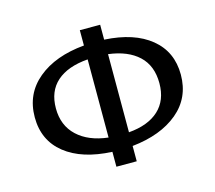

<svg xmlns="http://www.w3.org/2000/svg" viewBox="-98 -789 1033 921"><g transform="rotate(-15 418.5 -329.0)"><path d="M472 -66V10H371V-64Q222 -71 138 -138Q54 -205 54 -320Q54 -436 140 -507.5Q226 -579 371 -592V-668H472V-594Q619 -586 701.5 -518.5Q784 -451 784 -337Q784 -222 699.5 -151.5Q615 -81 472 -66ZM371 -135V-523Q270 -515 216.5 -467.5Q163 -420 163 -335Q163 -250 218.5 -198Q274 -146 371 -135ZM674 -324Q674 -411 621 -460.5Q568 -510 472 -522V-134Q569 -142 621.5 -190.5Q674 -239 674 -324Z"/></g></svg>

Font: Ysabeau Infant Semibold
Style: Regular
Weight: 600
Designer: Christian Thalmann (Catharsis Fonts)
Version: Version 0.003